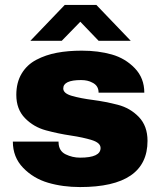

<svg xmlns="http://www.w3.org/2000/svg" viewBox="-20 -745 651 777"><path d="M311 -540Q378 -540 432.5 -524.5Q487 -509 525.5 -469Q564 -429 564 -370H379Q379 -399 353 -411Q335 -421 308 -421Q236 -421 236 -387Q236 -367 271 -357Q306 -347 356 -340.5Q406 -334 456.5 -321Q507 -308 542 -271.5Q577 -235 577 -175Q577 12 304 12Q234 12 174.5 -5.5Q115 -23 73.5 -66Q32 -109 32 -172H217V-168Q218 -134 245.5 -120.5Q273 -107 304 -107Q387 -107 387 -146Q387 -167 352 -178Q317 -189 266.5 -196.5Q216 -204 166 -217.5Q116 -231 81 -267Q46 -303 46 -361Q46 -411 67.5 -447Q89 -483 127 -503Q165 -523 210.5 -531.5Q256 -540 311 -540ZM370 -725 509 -580H379L305 -657L230 -580H103L242 -725Z"/></svg>

Font: Archicoco
Style: Regular
Weight: 400
Designer: Hector Gatti
Foundry: Hector Gatti
Version: 1.002